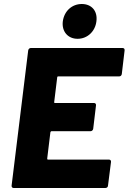

<svg xmlns="http://www.w3.org/2000/svg" viewBox="-20 -940 643 960"><path d="M368 -746C417 -746 456 -783 462 -833C469 -885 438 -920 389 -920C340 -920 301 -885 294 -833C288 -783 319 -746 368 -746ZM589 -570 603 -688C604 -695 600 -700 593 -700H134C128 -700 122 -695 121 -688L38 -12C37 -5 42 0 48 0H507C514 0 520 -5 520 -12L535 -130C536 -137 532 -142 525 -142H220C217 -142 216 -144 216 -147L232 -279C233 -282 235 -284 238 -284H433C439 -284 445 -289 446 -296L460 -413C461 -420 457 -425 450 -425H255C252 -425 250 -427 251 -430L266 -553C266 -556 268 -558 271 -558H576C583 -558 588 -563 589 -570Z"/></svg>

Font: Barlow ExtraBold
Style: Italic
Weight: 800
Italic angle: -7°
Designer: Jeremy Tribby
Foundry: Tribby Type
Version: Version 1.422;hotconv 1.0.109;makeotfexe 2.5.65596